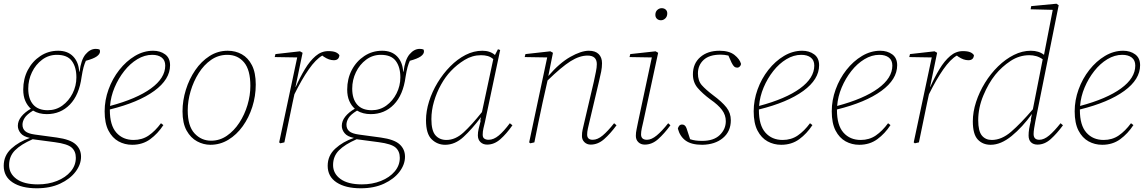

<svg xmlns="http://www.w3.org/2000/svg" viewBox="-29 -766 6158 1033"><path d="M223 -152Q180 -152 149 -171Q115 -150 103.5 -131.5Q92 -113 92 -95Q92 -73 107 -60Q122 -47 159 -42L277 -26Q349 -16 378 10.5Q407 37 407 77Q407 119 377.5 158Q348 197 294.5 222Q241 247 169 247Q87 247 39 215.5Q-9 184 -9 126Q-9 71 32 33.5Q73 -4 132 -24Q97 -31 82 -49.5Q67 -68 67 -89Q67 -115 85.5 -138.5Q104 -162 137 -181Q118 -198 107 -223.5Q96 -249 96 -284Q96 -342 120.5 -389Q145 -436 188 -464.5Q231 -493 284 -493Q335 -493 364.5 -462.5Q394 -432 397 -381L399 -380Q407 -445 431.5 -474Q456 -503 486 -503Q497 -503 506 -500Q509 -497 509 -489Q509 -475 491.5 -462.5Q474 -450 433 -439Q426 -424 420.5 -404Q415 -384 410 -352Q397 -255 347 -203.5Q297 -152 223 -152ZM228 -173Q272 -173 306.5 -198Q341 -223 361.5 -263.5Q382 -304 382 -350Q382 -405 357.5 -438Q333 -471 277 -471Q233 -471 198 -445Q163 -419 143 -377.5Q123 -336 123 -289Q123 -234 149.5 -203.5Q176 -173 228 -173ZM20 122Q20 168 60 197Q100 226 175 226Q231 226 277.5 207.5Q324 189 351.5 156.5Q379 124 379 83Q379 48 356.5 28Q334 8 266 -1L153 -16Q152 -16 150.5 -16.5Q149 -17 147 -17Q83 11 51.5 43Q20 75 20 122Z M790 -471Q749 -471 710 -447.5Q671 -424 639.5 -384Q608 -344 587.5 -295.5Q567 -247 563 -196Q706 -234 783 -290Q860 -346 860 -413Q860 -442 841 -456.5Q822 -471 790 -471ZM682 13Q642 13 608.5 -5.5Q575 -24 554.5 -63.5Q534 -103 534 -167Q534 -227 555 -285Q576 -343 613 -390Q650 -437 697 -465Q744 -493 795 -493Q833 -493 859.5 -473.5Q886 -454 886 -415Q886 -339 801 -277Q716 -215 562 -177V-174Q562 -92 597 -52.5Q632 -13 690 -13Q736 -13 771 -37Q806 -61 837 -103L850 -93Q820 -47 779 -17Q738 13 682 13Z M1103 13Q1066 13 1031.5 -5.5Q997 -24 975 -63.5Q953 -103 953 -167Q953 -225 971 -283Q989 -341 1021.5 -388.5Q1054 -436 1098.5 -464.5Q1143 -493 1196 -493Q1238 -493 1272 -474Q1306 -455 1326.5 -415Q1347 -375 1347 -311Q1347 -249 1328.5 -191Q1310 -133 1277 -87Q1244 -41 1199.5 -14Q1155 13 1103 13ZM1107 -9Q1153 -9 1191.5 -35.5Q1230 -62 1258.5 -105.5Q1287 -149 1302.5 -201Q1318 -253 1318 -304Q1318 -390 1284 -430.5Q1250 -471 1194 -471Q1146 -471 1107 -444Q1068 -417 1040 -372.5Q1012 -328 996.5 -275.5Q981 -223 981 -172Q981 -88 1017.5 -48.5Q1054 -9 1107 -9Z M1473 0 1570 -457 1449 -459 1453 -475 1585 -490 1599 -482 1561 -299 1562 -298Q1585 -350 1611.5 -394Q1638 -438 1669 -464.5Q1700 -491 1737 -491Q1763 -491 1777 -485Q1791 -479 1797 -469Q1795 -442 1767 -442Q1741 -442 1713 -461L1705 -467Q1670 -447 1632 -392.5Q1594 -338 1555 -259L1545 -213Q1534 -160 1523 -106.5Q1512 -53 1501 0L1479 5Z M1966 -152Q1923 -152 1892 -171Q1858 -150 1846.5 -131.5Q1835 -113 1835 -95Q1835 -73 1850 -60Q1865 -47 1902 -42L2020 -26Q2092 -16 2121 10.5Q2150 37 2150 77Q2150 119 2120.5 158Q2091 197 2037.5 222Q1984 247 1912 247Q1830 247 1782 215.5Q1734 184 1734 126Q1734 71 1775 33.5Q1816 -4 1875 -24Q1840 -31 1825 -49.5Q1810 -68 1810 -89Q1810 -115 1828.5 -138.5Q1847 -162 1880 -181Q1861 -198 1850 -223.5Q1839 -249 1839 -284Q1839 -342 1863.5 -389Q1888 -436 1931 -464.5Q1974 -493 2027 -493Q2078 -493 2107.5 -462.5Q2137 -432 2140 -381L2142 -380Q2150 -445 2174.5 -474Q2199 -503 2229 -503Q2240 -503 2249 -500Q2252 -497 2252 -489Q2252 -475 2234.5 -462.5Q2217 -450 2176 -439Q2169 -424 2163.5 -404Q2158 -384 2153 -352Q2140 -255 2090 -203.5Q2040 -152 1966 -152ZM1971 -173Q2015 -173 2049.5 -198Q2084 -223 2104.5 -263.5Q2125 -304 2125 -350Q2125 -405 2100.5 -438Q2076 -471 2020 -471Q1976 -471 1941 -445Q1906 -419 1886 -377.5Q1866 -336 1866 -289Q1866 -234 1892.5 -203.5Q1919 -173 1971 -173ZM1763 122Q1763 168 1803 197Q1843 226 1918 226Q1974 226 2020.5 207.5Q2067 189 2094.5 156.5Q2122 124 2122 83Q2122 48 2099.5 28Q2077 8 2009 -1L1896 -16Q1895 -16 1893.5 -16.5Q1892 -17 1890 -17Q1826 11 1794.5 43Q1763 75 1763 122Z M2292 -125Q2292 -63 2314 -38Q2336 -13 2373 -13Q2421 -13 2465 -53.5Q2509 -94 2564 -163L2625 -448Q2611 -460 2595 -464.5Q2579 -469 2559 -469Q2512 -469 2470.5 -443.5Q2429 -418 2397 -384Q2368 -354 2344 -311Q2320 -268 2306 -220Q2292 -172 2292 -125ZM2592 12Q2570 12 2556 -1.5Q2542 -15 2542 -38Q2542 -55 2546 -71.5Q2550 -88 2557 -116L2555 -119L2559 -136Q2511 -72 2465 -29.5Q2419 13 2366 13Q2324 13 2293.5 -16.5Q2263 -46 2263 -119Q2263 -168 2279.5 -220.5Q2296 -273 2325.5 -321.5Q2355 -370 2393.5 -409Q2432 -448 2476 -470.5Q2520 -493 2566 -493Q2608 -493 2634 -470L2650 -501L2662 -497L2580 -109Q2576 -93 2572 -75.5Q2568 -58 2568 -41Q2568 -26 2577 -20Q2586 -14 2600 -14Q2627 -14 2654.5 -37Q2682 -60 2714 -103L2728 -92Q2696 -46 2663 -17Q2630 12 2592 12Z M3149 12Q3129 12 3115.5 -1Q3102 -14 3102 -34Q3102 -53 3105.5 -68Q3109 -83 3114 -105L3166 -327Q3172 -356 3177 -379.5Q3182 -403 3182 -421Q3182 -467 3132 -467Q3089 -467 3040.5 -436.5Q2992 -406 2917 -333L2890 -213Q2878 -160 2867.5 -106.5Q2857 -53 2846 0L2824 5L2818 0L2915 -457L2794 -459L2798 -475L2932 -490L2946 -482L2921 -357Q2981 -427 3039.5 -460Q3098 -493 3139 -493Q3174 -493 3192 -475Q3210 -457 3210 -426Q3210 -404 3205.5 -381Q3201 -358 3193 -325L3141 -105Q3137 -89 3133.5 -72.5Q3130 -56 3130 -42Q3130 -14 3160 -14Q3186 -14 3213.5 -37Q3241 -60 3275 -103L3288 -92Q3255 -47 3221.5 -17.5Q3188 12 3149 12Z M3392 -35Q3392 -53 3396 -70.5Q3400 -88 3404 -110L3478 -457L3358 -459L3362 -475L3498 -490L3512 -482L3432 -111Q3428 -95 3424 -76Q3420 -57 3420 -43Q3420 -14 3452 -14Q3476 -14 3504 -37Q3532 -60 3566 -103L3578 -92Q3545 -47 3512 -17.5Q3479 12 3440 12Q3419 12 3405.5 -1Q3392 -14 3392 -35ZM3527 -657Q3514 -657 3505.5 -665Q3497 -673 3497 -686Q3497 -703 3507.5 -712.5Q3518 -722 3531 -722Q3544 -722 3552.5 -714.5Q3561 -707 3561 -694Q3561 -677 3550.5 -667Q3540 -657 3527 -657Z M3749 13Q3691 13 3660 -9.5Q3629 -32 3618 -74Q3620 -83 3625.5 -89.5Q3631 -96 3641 -96Q3658 -96 3665 -75L3684 -17Q3699 -12 3714.5 -10Q3730 -8 3749 -8Q3811 -8 3843.5 -39.5Q3876 -71 3876 -114Q3876 -147 3855.5 -174.5Q3835 -202 3793 -231Q3750 -263 3724.5 -293Q3699 -323 3699 -366Q3699 -424 3738.5 -458.5Q3778 -493 3842 -493Q3894 -493 3922.5 -470.5Q3951 -448 3958 -422Q3957 -414 3951 -408Q3945 -402 3938 -402Q3928 -402 3921.5 -407.5Q3915 -413 3907 -429L3890 -467Q3868 -472 3848 -472Q3787 -472 3756.5 -443.5Q3726 -415 3726 -371Q3726 -331 3747 -307.5Q3768 -284 3806 -255Q3856 -218 3879.5 -188Q3903 -158 3903 -119Q3903 -59 3860.5 -23.5Q3818 12 3749 13Z M4282 -471Q4241 -471 4202 -447.5Q4163 -424 4131.5 -384Q4100 -344 4079.5 -295.5Q4059 -247 4055 -196Q4198 -234 4275 -290Q4352 -346 4352 -413Q4352 -442 4333 -456.5Q4314 -471 4282 -471ZM4174 13Q4134 13 4100.5 -5.5Q4067 -24 4046.5 -63.5Q4026 -103 4026 -167Q4026 -227 4047 -285Q4068 -343 4105 -390Q4142 -437 4189 -465Q4236 -493 4287 -493Q4325 -493 4351.5 -473.5Q4378 -454 4378 -415Q4378 -339 4293 -277Q4208 -215 4054 -177V-174Q4054 -92 4089 -52.5Q4124 -13 4182 -13Q4228 -13 4263 -37Q4298 -61 4329 -103L4342 -93Q4312 -47 4271 -17Q4230 13 4174 13Z M4702 -471Q4661 -471 4622 -447.5Q4583 -424 4551.5 -384Q4520 -344 4499.5 -295.5Q4479 -247 4475 -196Q4618 -234 4695 -290Q4772 -346 4772 -413Q4772 -442 4753 -456.5Q4734 -471 4702 -471ZM4594 13Q4554 13 4520.5 -5.5Q4487 -24 4466.5 -63.5Q4446 -103 4446 -167Q4446 -227 4467 -285Q4488 -343 4525 -390Q4562 -437 4609 -465Q4656 -493 4707 -493Q4745 -493 4771.5 -473.5Q4798 -454 4798 -415Q4798 -339 4713 -277Q4628 -215 4474 -177V-174Q4474 -92 4509 -52.5Q4544 -13 4602 -13Q4648 -13 4683 -37Q4718 -61 4749 -103L4762 -93Q4732 -47 4691 -17Q4650 13 4594 13Z M4887 0 4984 -457 4863 -459 4867 -475 4999 -490 5013 -482 4975 -299 4976 -298Q4999 -350 5025.5 -394Q5052 -438 5083 -464.5Q5114 -491 5151 -491Q5177 -491 5191 -485Q5205 -479 5211 -469Q5209 -442 5181 -442Q5155 -442 5127 -461L5119 -467Q5084 -447 5046 -392.5Q5008 -338 4969 -259L4959 -213Q4948 -160 4937 -106.5Q4926 -53 4915 0L4893 5Z M5234 -119Q5234 -61 5253.5 -37Q5273 -13 5307 -13Q5360 -13 5411.5 -57.5Q5463 -102 5528 -178L5581 -447Q5564 -459 5546 -464Q5528 -469 5509 -469Q5455 -469 5408 -438Q5361 -407 5326 -364Q5289 -318 5261.5 -252Q5234 -186 5234 -119ZM5553 12Q5531 12 5518 -0.5Q5505 -13 5505 -37Q5505 -54 5508 -72.5Q5511 -91 5518 -119L5517 -123L5523 -153Q5472 -82 5414 -34.5Q5356 13 5301 13Q5258 13 5231.5 -15.5Q5205 -44 5205 -113Q5205 -164 5222.5 -217.5Q5240 -271 5270.5 -320.5Q5301 -370 5341 -409Q5381 -448 5426 -470.5Q5471 -493 5517 -493Q5560 -493 5588 -471L5635 -713L5516 -716L5519 -733L5655 -746L5667 -738L5541 -111Q5538 -95 5535 -76.5Q5532 -58 5532 -45Q5532 -14 5563 -14Q5588 -14 5615.5 -37Q5643 -60 5677 -103L5690 -92Q5657 -47 5624 -17.5Q5591 12 5553 12Z M6009 -471Q5968 -471 5929 -447.5Q5890 -424 5858.5 -384Q5827 -344 5806.5 -295.5Q5786 -247 5782 -196Q5925 -234 6002 -290Q6079 -346 6079 -413Q6079 -442 6060 -456.5Q6041 -471 6009 -471ZM5901 13Q5861 13 5827.5 -5.5Q5794 -24 5773.5 -63.5Q5753 -103 5753 -167Q5753 -227 5774 -285Q5795 -343 5832 -390Q5869 -437 5916 -465Q5963 -493 6014 -493Q6052 -493 6078.5 -473.5Q6105 -454 6105 -415Q6105 -339 6020 -277Q5935 -215 5781 -177V-174Q5781 -92 5816 -52.5Q5851 -13 5909 -13Q5955 -13 5990 -37Q6025 -61 6056 -103L6069 -93Q6039 -47 5998 -17Q5957 13 5901 13Z"/></svg>

Font: Source Serif 4 SmText ExtraLight
Style: Italic
Weight: 200
Italic angle: -12°
Designer: Frank Grießhammer
Foundry: Adobe
Version: Version 4.005;hotconv 1.1.0;makeotfexe 2.6.0